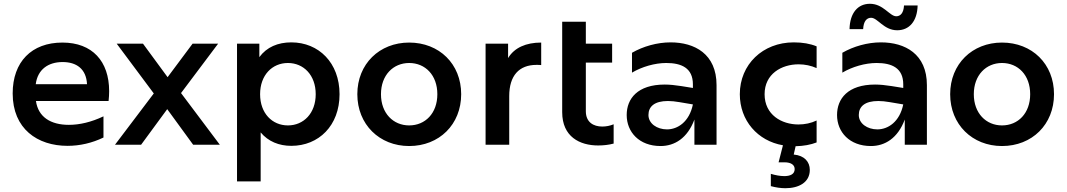

<svg xmlns="http://www.w3.org/2000/svg" viewBox="-20 -765 5639 1015"><path d="M337 6C402 6 467 -9 527 -38V-150C462 -119 400 -105 344 -105C247 -105 182 -147 170 -231H554C556 -249 557 -266 557 -283C557 -441 468 -540 310 -540C147 -540 47 -438 47 -271C47 -84 178 6 337 6ZM440 -320H169C179 -398 235 -437 311 -437C384 -437 436 -401 440 -320Z M588 0H726L864 -188L1001 0H1142L937 -273L1133 -534H998L866 -357L736 -534H597L793 -271Z M1520 -541C1449 -541 1390 -516 1351 -463V-534H1233V194H1358V-65C1398 -17 1455 6 1520 6C1665 6 1775 -101 1775 -267C1775 -433 1665 -541 1520 -541ZM1502 -432C1585 -432 1649 -368 1649 -267C1649 -166 1585 -102 1502 -102C1419 -102 1355 -166 1355 -267C1355 -368 1419 -432 1502 -432Z M2143 7C2302 7 2418 -107 2418 -267C2418 -427 2302 -540 2143 -540C1986 -540 1869 -427 1869 -267C1869 -107 1986 7 2143 7ZM2143 -102C2059 -102 1994 -166 1994 -267C1994 -368 2059 -432 2143 -432C2228 -432 2292 -368 2292 -267C2292 -166 2228 -102 2143 -102Z M2547 0H2672V-257C2672 -365 2724 -422 2816 -422C2824 -422 2832 -422 2841 -421V-540C2761 -540 2699 -513 2666 -458V-534H2547Z M3224 -6V-108C3205 -100 3184 -96 3164 -96C3117 -96 3077 -119 3077 -177V-434H3216V-534H3077V-650H2952V-172C2952 -42 3045 4 3142 4C3170 4 3198 1 3224 -6Z M3651 0H3768V-315C3768 -480 3652 -541 3525 -541C3454 -541 3380 -520 3321 -486V-381C3373 -412 3442 -432 3502 -432C3582 -432 3643 -406 3643 -319V-300L3581 -310C3549 -315 3520 -318 3494 -318C3350 -318 3293 -243 3293 -157C3293 -67 3359 7 3472 7C3546 7 3614 -34 3651 -133ZM3408 -157C3408 -202 3440 -231 3511 -231C3529 -231 3549 -229 3572 -225L3643 -213C3624 -121 3563 -81 3506 -81C3453 -81 3408 -112 3408 -157Z M4055 154V219C4081 226 4107 230 4132 230C4202 230 4261 200 4261 133C4261 91 4233 57 4176 52L4186 8C4229 7 4266 0 4297 -12V-128C4268 -114 4235 -107 4201 -107C4112 -107 4022 -158 4022 -267C4022 -374 4111 -425 4202 -425C4235 -425 4268 -418 4297 -405V-520C4263 -534 4223 -541 4176 -541C4012 -541 3891 -424 3891 -267C3891 -128 3985 -20 4119 3L4096 93H4126C4164 93 4181 108 4181 129C4181 156 4157 166 4126 166C4104 166 4078 161 4055 154Z M4763 0H4880V-315C4880 -480 4764 -541 4637 -541C4566 -541 4492 -520 4433 -486V-381C4485 -412 4554 -432 4614 -432C4694 -432 4755 -406 4755 -319V-300L4693 -310C4661 -315 4632 -318 4606 -318C4462 -318 4405 -243 4405 -157C4405 -67 4471 7 4584 7C4658 7 4726 -34 4763 -133ZM4723 -605C4787 -605 4829 -653 4831 -736H4759C4757 -696 4740 -679 4718 -679C4683 -679 4650 -745 4579 -745C4515 -745 4473 -697 4471 -611H4543C4545 -653 4562 -671 4585 -671C4620 -671 4652 -605 4723 -605ZM4520 -157C4520 -202 4552 -231 4623 -231C4641 -231 4661 -229 4684 -225L4755 -213C4736 -121 4675 -81 4618 -81C4565 -81 4520 -112 4520 -157Z M5277 7C5436 7 5552 -107 5552 -267C5552 -427 5436 -540 5277 -540C5120 -540 5003 -427 5003 -267C5003 -107 5120 7 5277 7ZM5277 -102C5193 -102 5128 -166 5128 -267C5128 -368 5193 -432 5277 -432C5362 -432 5426 -368 5426 -267C5426 -166 5362 -102 5277 -102Z"/></svg>

Font: Chess Sans SemiBold
Style: Regular
Weight: 600
Designer: Wolf Bōese
Foundry: Wolf Bōese
Version: Version 7.223;Glyphs 3.3 (3306)